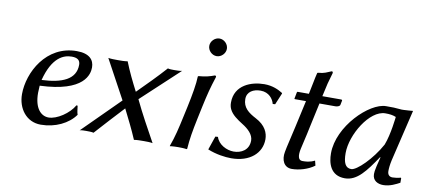

<svg xmlns="http://www.w3.org/2000/svg" viewBox="-63 -868 2416 1095"><g transform="rotate(10 1145.0 -320.5)"><path d="M168 -208C426 -218 444 -324 444 -362C444 -405 417 -439 343 -439C166 -439 77 -269 77 -143C77 -61 128 10 212 10C296 10 371 -27 410 -82C405 -93 403 -120 401 -133L394 -134C366 -84 297 -38 249 -38C205 -38 166 -77 166 -166C166 -175 168 -200 168 -208ZM369 -364C369 -279 290 -247 173 -242C208 -377 272 -403 320 -403C354 -403 369 -390 369 -364Z M648 -207 437 3C448 0 464 0 474 0C484 0 508 0 517 3C568 -54 619 -109 671 -165C699 -109 727 -54 751 3C767 0 793 0 809 0C824 0 845 0 859 3C816 -75 773 -152 736 -230L953 -432C941 -429 917 -429 907 -429C896 -429 881 -429 871 -432C821 -376 768 -323 714 -269C686 -323 660 -376 638 -432C620 -429 600 -429 583 -429C567 -429 541 -429 526 -432Z M1019 -235 1007 -180C991 -105 979 -54 959 0V3C959 3 974 0 1009 0C1043 0 1056 3 1056 3L1059 0C1063 -57 1071 -104 1087 -180L1102 -251C1118 -326 1129 -368 1149 -429C1151 -436 1148 -439 1142 -439C1115 -429 1091 -422 1050 -419L1047 -416C1046 -373 1035 -310 1019 -235ZM1081 -600C1081 -573 1105 -549 1132 -549C1159 -549 1183 -573 1183 -600C1183 -627 1159 -651 1132 -651C1105 -651 1081 -627 1081 -600Z M1205 -96 1178 -17C1227 3 1279 10 1315 10C1423 10 1489 -50 1489 -130C1489 -167 1472 -209 1414 -239C1370 -262 1336 -287 1336 -337C1336 -380 1373 -399 1414 -399C1463 -399 1488 -364 1495 -336L1509 -337L1537 -404L1536 -407C1512 -422 1477 -439 1429 -439C1354 -439 1259 -405 1259 -303C1259 -288 1262 -275 1267 -265C1281 -235 1314 -213 1344 -194C1380 -172 1410 -143 1410 -109C1410 -53 1365 -30 1322 -30C1282 -30 1233 -54 1220 -97Z M1688 -429H1623C1621 -429 1620 -428 1619 -425L1612 -389C1611 -386 1612 -385 1615 -385H1679L1645 -231C1632 -171 1616 -109 1611 -79C1602 -32 1620 10 1666 10C1708 10 1760 -5 1796 -32L1789 -60C1760 -45 1735 -45 1718 -45C1718 -45 1717 -45 1717 -45C1694 -45 1688 -71 1697 -112C1703 -142 1714 -182 1726 -242L1757 -385H1849C1859 -385 1874 -389 1876 -398L1881 -423C1882 -427 1879 -429 1874 -429H1766C1782 -504 1784 -510 1801 -568C1802 -575 1800 -578 1794 -578C1767 -568 1758 -559 1717 -556L1714 -553C1704 -514 1701 -487 1688 -429Z M2219 -138 2290 -436C2284 -436 2275 -435 2265 -434C2247 -433 2226 -431 2214 -433C2187 -436 2174 -436 2134 -436C2038 -436 1871 -274 1871 -117C1871 -61 1889 10 1973 10C2044 10 2091 -55 2151 -144L2153 -142L2140 -90C2134 -64 2133 -52 2133 -43C2133 -4 2165 10 2195 10C2235 10 2269 -9 2290 -20V-46L2288 -49C2270 -44 2250 -42 2240 -42C2223 -42 2211 -52 2211 -74C2211 -90 2213 -111 2219 -138ZM2164 -219C2115 -129 2032 -48 2000 -48C1966 -48 1953 -77 1953 -133C1953 -239 2046 -395 2137 -395C2162 -395 2179 -393 2199 -385C2199 -385 2189 -283 2164 -219Z"/></g></svg>

Font: Libertinus Sans
Style: Italic
Weight: 400
Italic angle: -12°
Designer: Philipp H. Poll, Khaled Hosny
Foundry: Caleb Maclennan
Version: Version 7.050;RELEASE